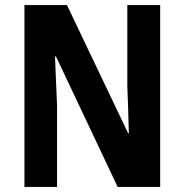

<svg xmlns="http://www.w3.org/2000/svg" viewBox="-20 -734 725 754"><path d="M609 0V-714H480V-397C482 -340 484 -296 486 -211H483L243 -714H76V0H204V-321C201 -376 200 -428 196 -512H200L442 0Z"/></svg>

Font: Noto Sans Sinhala Condensed
Style: Bold
Weight: 700
Width: 3
Designer: Jelle Bosma - Monotype Design Team
Foundry: Monotype Imaging Inc.
Version: Version 2.006